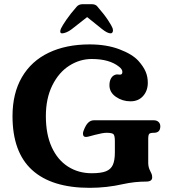

<svg xmlns="http://www.w3.org/2000/svg" viewBox="-20 -891 839 921"><path d="M40 -334Q40 -443 85 -520.5Q130 -598 213.5 -638Q297 -678 410 -678Q491 -678 553 -654.5Q615 -631 644 -599Q668 -572 678.5 -547.5Q689 -523 689 -494Q689 -456 666.5 -430.5Q644 -405 606 -405Q567 -405 536 -426.5Q505 -448 505 -482Q505 -502 512.5 -515Q520 -528 532 -532Q536 -534 543 -534Q550 -534 553 -533H556Q567 -533 567 -546Q567 -559 551 -571Q505 -608 420 -608Q363 -608 312.5 -576Q262 -544 231 -481.5Q200 -419 200 -334Q200 -247 228 -185.5Q256 -124 306 -92Q356 -60 420 -60Q465 -60 488.5 -69.5Q512 -79 521.5 -100.5Q531 -122 531 -160V-214Q531 -241 524 -247.5Q517 -254 491 -254Q473 -254 435 -244Q430 -243 414.5 -238.5Q399 -234 392 -234Q378 -234 378 -250Q378 -257 381 -264Q391 -291 403 -302.5Q415 -314 430 -314H718Q732 -314 740.5 -306Q749 -298 749 -285Q749 -254 718 -254Q701 -254 696 -249Q691 -244 691 -224V-110Q691 -89 700 -72Q705 -63 707.5 -56Q710 -49 710 -40Q710 -20 681 -20Q626 -20 571 -8Q492 10 410 10Q228 10 134 -75.5Q40 -161 40 -334ZM269 -740Q269 -747 273 -755Q279 -768 298.5 -796.5Q318 -825 348 -859Q358 -871 378 -871H418Q438 -871 446 -861Q480 -822 498 -794.5Q516 -767 520 -756Q522 -748 522 -746Q522 -739 519 -735Q516 -731 511 -731Q495 -731 469 -752L398 -809L324 -751Q311 -741 298.5 -736Q286 -731 278 -731Q269 -731 269 -740Z"/></svg>

Font: Raigarh
Style: Bold
Weight: 700
Designer: jaikishan Patel
Foundry: MagicType
Version: Version 1.000